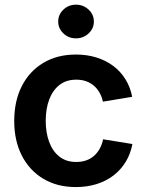

<svg xmlns="http://www.w3.org/2000/svg" viewBox="-20 -778 617 810"><path d="M300.3 11.2Q221.2 11.2 162.6 -23.9Q104 -59.1 72 -121.8Q40 -184.6 40 -267.6Q40 -351.6 72 -414.6Q104 -477.5 162.6 -512.7Q221.2 -547.9 300.3 -547.9Q347.2 -547.9 387.2 -535.4Q427.2 -522.9 458.3 -499.5Q489.3 -476.1 509.5 -443.1Q529.8 -410.2 537.6 -369.6L414.1 -349.1Q409.7 -370.1 399.9 -387.2Q390.1 -404.3 376 -416.5Q361.8 -428.7 343.3 -435.3Q324.7 -441.9 301.8 -441.9Q259.3 -441.9 230.7 -419.4Q202.1 -397 187.5 -357.9Q172.9 -318.8 172.9 -268.1Q172.9 -218.3 187.5 -179Q202.1 -139.6 230.7 -117.2Q259.3 -94.7 301.8 -94.7Q324.7 -94.7 343.5 -101.3Q362.3 -107.9 376.7 -120.6Q391.1 -133.3 400.9 -151.1Q410.6 -168.9 415 -190.4L538.6 -170.4Q530.8 -128.9 510.5 -95.5Q490.2 -62 459.2 -38.1Q428.2 -14.2 387.9 -1.5Q347.7 11.2 300.3 11.2ZM300.3 -616.2Q269.5 -616.2 247.6 -637Q225.6 -657.7 225.6 -687Q225.6 -716.8 247.6 -737.5Q269.5 -758.3 300.3 -758.3Q331.5 -758.3 353.8 -737.5Q376 -716.8 376 -687Q376 -657.7 353.8 -637Q331.5 -616.2 300.3 -616.2Z"/></svg>

Font: V-Inter
Style: SemiBold-600
Weight: 600
Designer: Rasmus Andersson
Foundry: rsms
Version: Version 4.000;git-4146feb